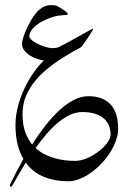

<svg xmlns="http://www.w3.org/2000/svg" viewBox="-20 -344 532 745"><path d="M244.1 359.4Q193.8 359.4 151.1 342.5Q108.4 325.7 80.1 287.1Q62 316.4 48.3 340.6Q34.7 364.7 26.4 377.9Q24.9 380.4 22.5 380.4Q18.6 380.4 18.6 375.5Q18.6 373 20.5 369.1Q43.5 320.8 70.8 272.9Q56.2 248 48.1 215.6Q40 183.1 40 141.6Q40 103 50.5 65.4Q61 27.8 77.1 -5.4Q93.3 -38.6 112.8 -65.7Q132.3 -92.8 150.4 -109.4Q138.7 -110.8 124 -115.7Q109.4 -120.6 96.2 -128.7Q83 -136.7 74.2 -148.2Q65.4 -159.7 65.4 -174.8Q65.4 -183.6 70.1 -198.2Q74.7 -212.9 82 -229.2Q89.4 -245.6 98.4 -261.7Q107.4 -277.8 116.2 -289.1Q126 -301.8 135.5 -308.8Q145 -315.9 153.1 -319.3Q161.1 -322.8 167.7 -323.5Q174.3 -324.2 178.7 -324.2Q184.6 -324.2 191.4 -323.5Q198.2 -322.8 202.1 -320.3Q208 -317.4 215.1 -313Q222.2 -308.6 228.5 -304.2Q234.9 -299.8 239 -295.9Q243.2 -292 243.2 -290Q243.2 -289.1 242.7 -288.1Q241.7 -286.1 240.2 -286.1Q229 -286.1 208 -283.4Q187 -280.8 157.2 -267.6Q139.6 -259.8 127.4 -251.2Q115.2 -242.7 107.9 -234.1Q100.6 -225.6 97.2 -217.8Q93.8 -210 93.8 -204.1Q93.8 -196.3 103.8 -188Q113.8 -179.7 127.9 -172.9Q142.1 -166 157.5 -161.6Q172.9 -157.2 183.6 -157.2Q187 -157.2 195.1 -158Q203.1 -158.7 210 -162.1Q219.2 -166.5 231.9 -173.6Q244.6 -180.7 258.8 -188.2Q272.9 -195.8 287.1 -203.9Q301.3 -211.9 312.5 -218Q323.7 -224.1 331.1 -228.3Q338.4 -232.4 338.9 -232.4Q340.8 -232.4 340.8 -229.5Q340.8 -228.5 337.6 -223.4Q334.5 -218.3 329.8 -210.9Q325.2 -203.6 319.6 -195.3Q314 -187 308.8 -179.9Q303.7 -172.9 300.3 -167.7Q296.9 -162.6 295.9 -162.1Q293 -159.7 279.5 -152.8Q266.1 -146 250 -135.7Q210.9 -113.3 177.5 -87.9Q144 -62.5 119.6 -33.9Q95.2 -5.4 81.3 27.6Q67.4 60.5 67.4 98.6Q67.4 138.2 77.4 167Q87.4 195.8 104.5 216.3Q129.4 177.7 156 143.6Q182.6 109.4 210.2 84Q237.8 58.6 266.1 43.9Q294.4 29.3 322.8 29.3Q354 29.3 376 38.6Q397.9 47.9 411.9 64.5Q425.8 81.1 432.1 104.5Q438.5 127.9 438.5 156.2Q438.5 177.7 430.2 200.9Q421.9 224.1 407.7 246.8Q393.6 269.5 374.3 289.8Q355 310.1 333.5 325.7Q312 341.3 289.1 350.3Q266.1 359.4 244.1 359.4ZM270.5 280.3Q293.9 280.3 318.6 269.5Q343.3 258.8 363.5 242.9Q383.8 227.1 396.5 209.5Q409.2 191.9 409.2 177.7Q409.2 160.6 403.3 145Q397.5 129.4 384.5 117.2Q371.6 105 350.6 97.9Q329.6 90.8 299.3 90.8Q274.4 90.8 250 102.5Q225.6 114.3 202.6 133.8Q179.7 153.3 158.4 178.5Q137.2 203.6 118.2 230.5Q133.8 244.6 152.3 254.2Q170.9 263.7 190.9 269.5Q210.9 275.4 231.2 277.8Q251.5 280.3 270.5 280.3Z"/></svg>

Font: Scheherazade Urdu
Style: Regular
Weight: 400
Designer: SIL International
Foundry: SIL International
Version: Version 1.005 (build 117/117)